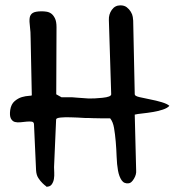

<svg xmlns="http://www.w3.org/2000/svg" viewBox="-20 -674 662 725"><path d="M18.6 -258.8Q22 -280.8 35.2 -292Q48.3 -303.2 62.7 -307.4Q77.1 -311.5 88.6 -312Q100.1 -312.5 100.1 -314.5L95.7 -527.8Q95.7 -554.2 93 -574Q90.3 -593.8 92 -606.2Q93.8 -618.7 103.5 -625Q113.3 -631.3 138.2 -631.3Q145.5 -631.3 155.5 -629.9Q165.5 -628.4 173.6 -622.6Q181.6 -616.7 187.5 -604.7Q193.4 -592.8 193.4 -571.3L192.4 -317.9L212.4 -306.6H253.4Q256.8 -306.6 274.9 -304.9Q293 -303.2 313.2 -302.2Q333.5 -301.3 366.7 -304.7Q399.9 -308.1 399.9 -317.9L391.1 -598.1Q390.1 -619.6 402.1 -636.7Q414.1 -653.8 434.6 -653.8Q449.2 -653.8 458.5 -646.7Q467.8 -639.6 473.9 -629.6Q480 -619.6 481.4 -609.9Q482.9 -600.1 482.9 -596.2L488.8 -317.9Q488.8 -311.5 506.1 -307.4Q523.4 -303.2 546.6 -298.8Q569.8 -294.4 590.8 -288.1Q611.8 -281.7 619.6 -274.4Q611.8 -265.6 594.5 -260Q577.1 -254.4 556.9 -251Q536.6 -247.6 517.6 -245.6Q498.5 -243.7 488.8 -241.2L494.1 -31.2Q495.6 -15.1 485.8 1Q476.1 17.1 466.3 18.1Q448.7 20.5 439.2 6.6Q429.7 -7.3 425.5 -30.3Q421.4 -53.2 420.4 -82.3Q419.4 -111.3 417 -139.4Q414.6 -167.5 410.6 -190.7Q406.7 -213.9 396 -227.1Q393.1 -227.1 367.9 -227.1Q342.8 -227.1 331.8 -227.8Q320.8 -228.5 312.3 -228.5Q303.7 -228.5 300.8 -228.5Q270.5 -230.5 247.1 -231Q226.6 -231.9 209.2 -230.2Q191.9 -228.5 191.9 -222.7L184.1 -42.5Q184.1 -35.2 184.8 -22.7Q185.5 -10.3 183.6 1.7Q181.6 13.7 175 22.7Q168.5 31.7 153.3 31.2Q157.2 31.2 152.8 28.3Q148.4 25.4 140.4 17.6Q132.3 9.8 124.8 -1.7Q117.2 -13.2 116.2 -31.2L108.4 -203.6Q108.4 -213.4 100.1 -214.6Q91.8 -215.8 81.3 -214.8Q70.8 -213.9 58.3 -212.4Q45.9 -210.9 36.4 -213.4Q26.9 -215.8 21.2 -226.3Q15.6 -236.8 18.6 -258.8Z"/></svg>

Font: AKL 022
Style: Regular
Weight: 400
Designer: AKL
Foundry: AKL
Version: Version 2.053;August 19, 2024;FontCreator 13.0.0.2675 64-bit